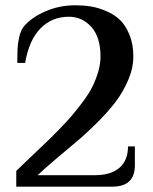

<svg xmlns="http://www.w3.org/2000/svg" viewBox="-20 -700 575 720"><path d="M41 0V-59.1Q60.5 -78.1 93.3 -109.4Q126 -140.6 148.2 -161.6Q170.4 -182.6 200.4 -213.4Q230.5 -244.1 250.5 -267.6Q270.5 -291 292.5 -320.8Q314.5 -350.6 327.1 -376.2Q339.8 -401.9 348.4 -431.2Q356.9 -460.4 356.9 -487.8Q356.9 -561 322.5 -599.1Q288.1 -637.2 237.8 -637.2Q174.8 -637.2 131.8 -593.5Q88.9 -549.8 74.2 -463.9H44.9Q44.9 -498 45.7 -516.6Q46.4 -535.2 52 -560.5Q57.6 -585.9 68.8 -600.1Q97.2 -634.3 149.9 -657.2Q202.6 -680.2 262.2 -680.2Q292 -680.2 319.1 -676Q346.2 -671.9 376.7 -659.2Q407.2 -646.5 429 -626.2Q450.7 -606 465.3 -570.3Q480 -534.7 480 -487.8Q480 -444.8 460.7 -399.7Q441.4 -354.5 412.8 -317.1Q384.3 -279.8 342.8 -238.5Q301.3 -197.3 265.4 -167.5Q229.5 -137.7 186.8 -101.3Q144 -64.9 121.1 -43H335Q395.5 -43 427.7 -70.6Q460 -98.1 460 -150.9H485.8V-80.1Q485.8 0 400.9 0Z"/></svg>

Font: El Messiri SemiBold
Style: Regular
Weight: 600
Designer: Mohamed Gaber
Foundry: Kief Type Foundry
Version: Version 2.007;PS 002.007;hotconv 1.0.88;makeotf.lib2.5.64775